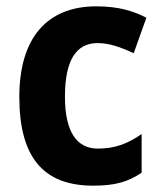

<svg xmlns="http://www.w3.org/2000/svg" viewBox="-20 -669 511 606"><path d="M274 -83C341 -83 383 -94 427 -124V-246C384 -216 344 -200 289 -200C222 -200 185 -253 185 -364C185 -475 218 -533 288 -533C324 -533 359 -521 402 -501L442 -613C404 -633 356 -649 284 -649C130 -649 41 -551 41 -363C41 -170 119 -83 274 -83Z"/></svg>

Font: Noto Sans Kannada UI SemiCondensed
Style: Bold
Weight: 700
Width: 4
Designer: Jelle Bosma - Monotype Design Team
Foundry: Monotype Imaging Inc.
Version: Version 2.005